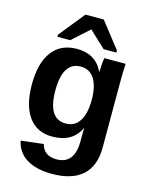

<svg xmlns="http://www.w3.org/2000/svg" viewBox="-138 -834 887 1133"><g transform="rotate(15 305.5 -267.5)"><path d="M291 212Q195 212 136 175.5Q77 139 63 70L200 54Q218 122 295 122Q405 122 405 -18V-46L406 -98H405Q359 -1 235 -1Q142 -1 91.5 -70.5Q41 -140 41 -269Q41 -398 93.5 -468.5Q146 -539 245 -539Q360 -539 405 -443H407Q407 -451 409 -489Q411 -512 414 -528H544Q541 -476 541 -406V-16Q541 97 477.5 154.5Q414 212 291 212ZM406 -271Q406 -353 377 -398.5Q348 -444 294 -444Q184 -444 184 -269Q184 -96 293 -96Q348 -96 377 -141.5Q406 -187 406 -271ZM352 -747 474 -591V-578H396L297 -671H295L192 -578H114V-591L240 -747Z"/></g></svg>

Font: Libra Sans
Style: Bold
Weight: 700
Foundry: Context Ltd
Version: Version 1.000